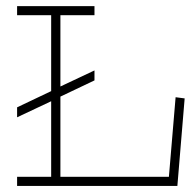

<svg xmlns="http://www.w3.org/2000/svg" viewBox="-20 -610 640 630"><path d="M585.9 -287.1 562 0H36.1V-29.8H147.9V-277.8L36.1 -225.1V-257.8L147.9 -311V-560.1H36.1V-589.8H290V-560.1H178.2V-326.2L290 -378.9V-346.2L178.2 -293V-29.8H534.2L556.2 -291Z"/></svg>

Font: Compagnon Light
Style: Regular
Weight: 400
Designer: Juliette Duhe, Lea Pradine
Foundry: Velvetyne Type Foundry
Version: Version 1.000;PS 001.000;hotconv 1.0.88;makeotf.lib2.5.64775